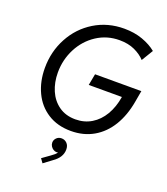

<svg xmlns="http://www.w3.org/2000/svg" viewBox="-174 -848 1073 1233"><g transform="rotate(20 363.0 -231.5)"><path d="M67.4 -316.4Q67.4 -428.7 118.2 -522.9Q168.9 -617.2 259 -672.4Q349.1 -727.5 461.9 -727.5Q530.8 -727.5 587.2 -707.3Q643.6 -687 682.1 -655.3L634.3 -576.2Q606.9 -606.4 562.5 -627Q518.1 -647.5 458.5 -647.5Q372.6 -647.5 303.2 -602.1Q233.9 -556.6 194.8 -480.7Q155.8 -404.8 155.8 -317.4Q155.8 -250 179.7 -194.3Q203.6 -138.7 250.5 -105.5Q297.4 -72.3 363.3 -72.3Q424.8 -72.3 473.1 -101.6Q521.5 -130.9 553 -184.3Q584.5 -237.8 596.2 -309.6H369.6L384.3 -387.7H700.7L687 -310.5Q669.9 -212.9 626.5 -141.4Q583 -69.8 515.6 -31Q448.2 7.8 361.8 7.8Q270 7.8 203.4 -34.7Q136.7 -77.1 102.1 -150.9Q67.4 -224.6 67.4 -316.4ZM242.7 237.3 295.9 199.2Q309.6 189.5 318.4 181.9Q327.1 174.3 332.5 165.5Q328.1 167 322.8 167Q311.5 167 300.8 160.4Q290 153.8 283 142.6Q275.9 131.3 275.9 118.2Q275.9 99.6 289.6 85.9Q303.2 72.3 323.7 72.3Q345.2 72.3 360.6 87.6Q376 103 376 129.9Q376 184.1 318.8 223.1L262.7 265.1Z"/></g></svg>

Font: Reddit Sans Chocolate
Style: Italic
Weight: 400
Italic angle: -11.25°
Designer: Stephen Hutchings
Version: Version 1.013